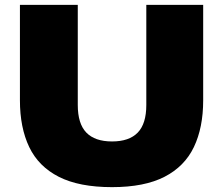

<svg xmlns="http://www.w3.org/2000/svg" viewBox="-20 -760 918 790"><path d="M441 10Q305.5 10 222 -32.5Q138.5 -75 100.2 -155Q62 -235 62 -347V-740H300V-328Q300 -251 335.2 -214.5Q370.5 -178 441 -178Q511.5 -178 546.8 -214.5Q582 -251 582 -328V-740H816V-347Q816 -235 777.8 -155Q739.5 -75 656.8 -32.5Q574 10 441 10Z"/></svg>

Font: Encode Sans Expanded Expanded Black
Style: Regular
Weight: 900
Width: 7
Designer: Multiple Designers
Foundry: Impallari Type
Version: Version 3.000; ttfautohint (v1.8.3) -l 8 -r 50 -G 200 -x 14 